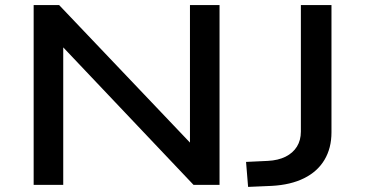

<svg xmlns="http://www.w3.org/2000/svg" viewBox="-20 -725 1433 753"><path d="M112 0V-705H212L741 -149H725V-705H841V0H739L213 -555H228V0ZM953 8 945 -90 1030 -94Q1071 -96 1100 -110.5Q1129 -125 1144.5 -150Q1160 -175 1160 -209V-705H1280V-206Q1280 -144 1252.5 -98Q1225 -52 1172.5 -26Q1120 0 1046 4Z"/></svg>

Font: Nunito Sans 10pt Expanded SemiBold
Style: Regular
Weight: 600
Width: 7
Designer: Vernon Adams
Foundry: Vernon Adams
Version: Version 3.101;gftools[0.9.27]